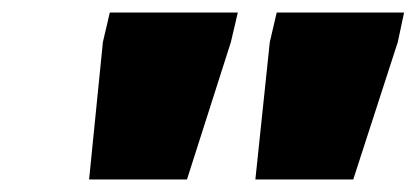

<svg xmlns="http://www.w3.org/2000/svg" viewBox="-20 -708 664 306"><path d="M387 -422 410 -641 421 -688H624L614 -641L543 -422ZM122 -422 144 -641 155 -688H359L348 -641L278 -422Z"/></svg>

Font: Saira Expanded Black
Style: Italic
Weight: 900
Width: 7
Italic angle: -12°
Designer: Hector Gatti with collaboration of the Omnibus-Type team
Foundry: Omnibus-Type
Version: Version 1.101